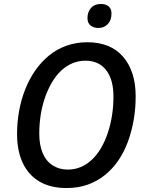

<svg xmlns="http://www.w3.org/2000/svg" viewBox="-20 -938 729 968"><path d="M316 10Q234 10 178.5 -23Q123 -56 94.5 -117Q66 -178 66 -262Q66 -322 76.5 -379.5Q87 -437 107.5 -488.5Q128 -540 158 -583Q188 -626 227 -658Q266 -690 315 -707.5Q364 -725 420 -725Q538 -725 601 -651.5Q664 -578 664 -452Q664 -391 654 -333.5Q644 -276 625 -224Q606 -172 577 -129.5Q548 -87 509 -55.5Q470 -24 422 -7Q374 10 316 10ZM322 -83Q357 -83 387.5 -96Q418 -109 443.5 -133Q469 -157 489 -191Q509 -225 523 -266.5Q537 -308 544.5 -354.5Q552 -401 552 -452Q552 -537 515 -584.5Q478 -632 411 -632Q376 -632 345 -619Q314 -606 288 -581.5Q262 -557 242 -523Q222 -489 207.5 -448Q193 -407 185.5 -360.5Q178 -314 178 -264Q178 -207 195 -166.5Q212 -126 245 -104.5Q278 -83 322 -83ZM476 -797Q452 -797 436.5 -809.5Q421 -822 421 -847Q421 -878 439 -898Q457 -918 489 -918Q505 -918 517 -912.5Q529 -907 535.5 -896.5Q542 -886 542 -869Q542 -836 523.5 -816.5Q505 -797 476 -797Z"/></svg>

Font: Noto Sans Display Medium
Style: Italic
Weight: 500
Italic angle: -12°
Designer: Monotype Design Team
Foundry: Monotype Imaging Inc.
Version: Version 2.003